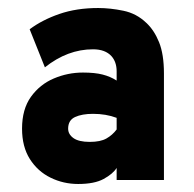

<svg xmlns="http://www.w3.org/2000/svg" viewBox="-20 -732 484 479"><path d="M175 -273Q138 -273 106 -288.8Q74 -304.5 54.5 -335.2Q35 -366 35 -411Q35 -459.5 57.2 -490.5Q79.5 -521.5 114.2 -536.2Q149 -551 187 -551Q216.5 -551 236 -546Q255.5 -541 271 -531V-554Q271 -577.5 258 -592Q242.5 -609 212 -609Q148.5 -609 92 -564L54 -659Q85.5 -682.5 128.2 -697.2Q171 -712 225 -712Q255 -712 287.8 -705.2Q320.5 -698.5 345 -675Q364.5 -657 376.8 -626.8Q389 -596.5 389 -549V-283H271V-313Q261.5 -298 238.5 -285.5Q215.5 -273 175 -273ZM204 -378Q230.5 -378 245.5 -386.5Q260.5 -395 271 -409V-438Q244.5 -448 212 -448Q184.5 -448 167.2 -440Q150 -432 150 -411Q150 -397 163.2 -387.5Q176.5 -378 204 -378Z"/></svg>

Font: Overpass Black
Style: Regular
Weight: 900
Designer: Delve Withrington, Dave Bailey, Thomas Jockin
Foundry: Delve Fonts LLC
Version: Version 4.000; ttfautohint (v1.8.3)